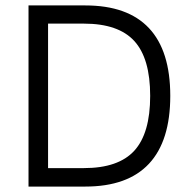

<svg xmlns="http://www.w3.org/2000/svg" viewBox="-20 -687 707 707"><path d="M85 0V-667H294Q450 -667 528.5 -583.5Q607 -500 607 -334Q607 -168 528.5 -84Q450 0 294 0ZM157 -68H289Q416 -68 474.5 -132Q533 -196 533 -334Q533 -472 474.5 -536Q416 -600 289 -600H157Z"/></svg>

Font: Maven Pro VF Beta
Style: Regular
Weight: 400
Designer: Joe Prince
Foundry: Joe Prince
Version: Version 2.002